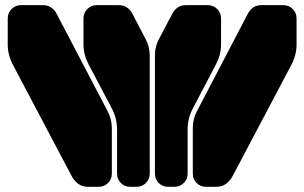

<svg xmlns="http://www.w3.org/2000/svg" viewBox="-20 -720 1173 740"><path d="M359.9 0H318.8Q277.8 0 254.9 -43.9L29.8 -470.2Q9.8 -508.3 9.8 -547.9V-648.9Q9.8 -670.4 24.7 -685.3Q39.6 -700.2 61 -700.2H145Q180.7 -700.2 198.2 -667L395 -291Q411.1 -260.7 411.1 -225.1V-50.8Q411.1 -29.3 396.2 -14.6Q381.3 0 359.9 0ZM431.2 -50.8V-220.2Q431.2 -263.7 411.1 -301.8L321.8 -471.2Q301.8 -509.3 301.8 -547.9V-648.9Q301.8 -670.4 316.7 -685.3Q331.5 -700.2 353 -700.2H437Q472.7 -700.2 490.2 -667L541 -569.8Q557.1 -539.6 557.1 -507.8V-50.8Q557.1 -29.3 542.2 -14.6Q527.3 0 505.9 0H481.9Q460.4 0 445.8 -14.6Q431.2 -29.3 431.2 -50.8ZM703.1 -220.2V-50.8Q703.1 -29.3 688.2 -14.6Q673.3 0 651.9 0H627.9Q606.4 0 591.8 -14.6Q577.1 -29.3 577.1 -50.8V-507.8Q577.1 -540.5 592.8 -569.8L644 -667Q661.6 -700.2 696.8 -700.2H780.8Q802.2 -700.2 817.1 -685.3Q832 -670.4 832 -648.9V-547.9Q832 -509.3 812 -471.2L723.1 -301.8Q703.1 -263.7 703.1 -220.2ZM814 0H773.9Q752.4 0 737.8 -14.6Q723.1 -29.3 723.1 -50.8V-225.1Q723.1 -261.7 738.8 -291L935.1 -667Q952.6 -700.2 987.8 -700.2H1071.8Q1093.3 -700.2 1108.2 -685.3Q1123 -670.4 1123 -648.9V-547.9Q1123 -508.3 1103 -470.2L877.9 -43.9Q855 0 814 0Z"/></svg>

Font: Nastup Soft
Style: Regular
Weight: 400
Designer: Maksym Kobuzan
Foundry: Zakznak
Version: Version 1.020;hotconv 1.0.109;makeotfexe 2.5.65596